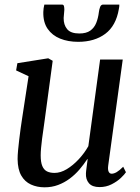

<svg xmlns="http://www.w3.org/2000/svg" viewBox="-20 -809 612 840"><path d="M175 10.5Q142 10.5 115.2 -1.8Q88.5 -14 73 -41Q57.5 -68 57 -113Q57 -129 59 -151Q61 -173 64 -197.8Q67 -222.5 70.2 -246.5Q73.5 -270.5 76.5 -289.5L105 -475.5L50.5 -501L56 -532.5L191 -554L210.5 -543L176 -287Q173.5 -267 170.2 -245.2Q167 -223.5 164.2 -202.5Q161.5 -181.5 159.8 -162.8Q158 -144 158 -129Q158 -99.5 165 -82.8Q172 -66 185.5 -59.2Q199 -52.5 218.5 -52.5Q245 -52.5 272.2 -69Q299.5 -85.5 324.2 -112Q349 -138.5 366.5 -169.5L418 -548.5H517L453.5 -85.5Q451 -67.5 455.2 -58.2Q459.5 -49 468.5 -49Q478.5 -49 490.5 -56Q502.5 -63 519 -79.5L531 -55.5Q525 -46 508.8 -30.5Q492.5 -15 468.5 -2.8Q444.5 9.5 415.5 9.5Q383.5 9.5 369 -7.5Q354.5 -24.5 356 -51Q356 -54 356.8 -60.8Q357.5 -67.5 358.8 -76.8Q360 -86 361.2 -95.5Q362.5 -105 363.5 -112L362 -113Q346.5 -89.5 327.5 -67.2Q308.5 -45 285 -27.5Q261.5 -10 234.2 0.2Q207 10.5 175 10.5ZM250.5 -789Q258 -789 259.8 -782.5Q261.5 -776 261.5 -766Q261 -758 260 -748.2Q259 -738.5 258.5 -730.5Q258 -700.5 273.8 -681.5Q289.5 -662.5 327 -662.5Q357.5 -662.5 375 -675Q392.5 -687.5 401 -708.8Q409.5 -730 412.5 -755.5Q414 -768 418 -778.5Q422 -789 431.5 -789H502Q502 -785 501.8 -780.8Q501.5 -776.5 500 -769.5Q487.5 -696 440.5 -661Q393.5 -626 322 -626Q278 -626 243.2 -640Q208.5 -654 188.5 -682.8Q168.5 -711.5 169.5 -756.5Q169.5 -764.5 170.8 -772.8Q172 -781 174 -789Z"/></svg>

Font: Merriweather 48pt
Style: Italic
Weight: 400
Italic angle: -7.8°
Version: Version 2.101